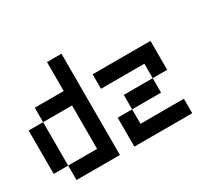

<svg xmlns="http://www.w3.org/2000/svg" viewBox="-162 -1156 1575 1437"><g transform="rotate(-30 625.0 -437.5)"><path d="M0 -125V-500H125V-125ZM1125 -125V0H625V-250H750V-125ZM1125 -375H1000V-500H625V-625H1125ZM500 0H125V-125H375V-500H125V-625H375V-875H500ZM750 -250V-375H1000V-250Z"/></g></svg>

Font: Galmuri7 Regular
Style: Regular
Weight: 400
Designer: Lee Minseo (quiple)
Version: Version 2.399;hotconv 1.1.1;makeotfexe 2.6.0 DEVELOPMENT